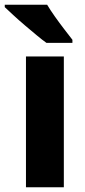

<svg xmlns="http://www.w3.org/2000/svg" viewBox="-42 -786 355 806"><path d="M226 0H67V-549H226ZM156 -766Q169 -744 188.5 -716.5Q208 -689 228 -663Q248 -637 262 -619V-606H153Q136 -618 112 -638Q88 -658 62 -680Q36 -702 14 -722.5Q-8 -743 -22 -756V-766Z"/></svg>

Font: Noto Sans Telugu SemiCondensed ExtraBold
Style: Regular
Weight: 800
Width: 4
Designer: Jelle Bosma - Monotype Design Team
Foundry: Monotype Imaging Inc.
Version: Version 2.005; ttfautohint (v1.8.4.7-5d5b)